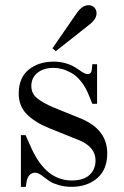

<svg xmlns="http://www.w3.org/2000/svg" viewBox="-20 -704 474 736"><path d="M60.1 -186H78.1Q82 -177.2 89.1 -161.1Q96.2 -145 102.3 -131.8Q108.4 -118.7 115.2 -106.9Q168.5 -12.2 254.9 -12.2Q300.3 -12.2 323.2 -33.4Q346.2 -54.7 346.2 -88.9Q346.2 -141.1 282.2 -167L168 -212.9Q113.8 -234.9 82.8 -266.1Q51.8 -297.4 51.8 -345.2Q51.8 -405.8 89.8 -436.8Q127.9 -467.8 186 -467.8Q239.7 -467.8 283.2 -436Q304.7 -419.9 315.9 -419.9Q330.6 -419.9 332 -438L334 -458H352.1V-306.2H334L319.8 -340.8Q307.6 -371.1 290 -392.6Q272.5 -414.1 253.4 -424.6Q234.4 -435.1 217.8 -439.5Q201.2 -443.8 185.1 -443.8Q147.9 -443.8 124 -425.3Q100.1 -406.7 100.1 -374Q100.1 -345.2 123.3 -326.7Q146.5 -308.1 188 -291L289.1 -250Q391.1 -208 391.1 -116.2Q391.1 -53.7 352.5 -20.8Q314 12.2 253.9 12.2Q228 12.2 205.8 5.6Q183.6 -1 173.6 -7.3Q163.6 -13.7 148.9 -24.9Q147.9 -25.4 144.5 -28.1Q141.1 -30.8 140.1 -31.5Q139.2 -32.2 136 -34.2Q132.8 -36.1 131.6 -36.9Q130.4 -37.6 127.7 -38.8Q125 -40 123.3 -40.5Q121.6 -41 119.4 -41.5Q117.2 -42 115.2 -42Q101.6 -42 93 -32.7Q84.5 -23.4 82 -7.8L79.1 12.2H60.1ZM193.8 -507.8 181.2 -519 272.9 -651.9Q294.9 -684.1 318.8 -684.1Q333.5 -684.1 341.8 -675Q350.1 -666 350.1 -652.8Q350.1 -630.4 321.8 -608.9Z"/></svg>

Font: Flanker Steampunk
Style: Regular
Weight: 400
Designer: Alexey Kryukov, Leonardo Di Lena
Foundry: Alexey Kryukov, Leonardo Di Lena
Version: 1.210